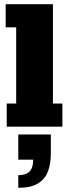

<svg xmlns="http://www.w3.org/2000/svg" viewBox="-20 -603 329 914"><path d="M12 0V-110H57V-473H7V-583H232V-110H277V0ZM67 291V231Q103 231 120.5 213.5Q138 196 138 157H67V37H222V128Q222 177 208 213.5Q194 250 160.5 270.5Q127 291 67 291Z"/></svg>

Font: Rokkitt Black
Style: Regular
Weight: 900
Designer: Vernon Adams
Foundry: Vernon Adams
Version: Version 3.103